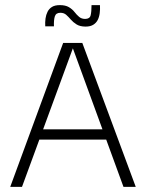

<svg xmlns="http://www.w3.org/2000/svg" viewBox="-20 -731 569 751"><path d="M20 0 227 -563H302L511 0H463L265 -542L66 0ZM121 -185 130 -225H400L408 -185ZM157 -628Q156 -644 158 -658.5Q160 -673 166 -685Q172 -697 183.5 -704Q195 -711 214 -711Q236 -711 249.5 -703Q263 -695 271.5 -684Q280 -673 289.5 -665Q299 -657 313 -657Q331 -657 334.5 -671Q338 -685 338 -711H371Q372 -695 370 -679.5Q368 -664 362 -652.5Q356 -641 344.5 -634Q333 -627 315 -627Q293 -627 279.5 -635.5Q266 -644 257 -654.5Q248 -665 239 -673Q230 -681 216 -681Q199 -681 194.5 -667Q190 -653 191 -628Z"/></svg>

Font: Darker Grotesque
Style: Regular
Weight: 400
Designer: Gabriel Lam
Foundry: TypeRant
Version: Version 1.000;gftools[0.9.28]